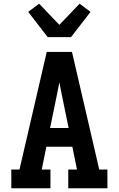

<svg xmlns="http://www.w3.org/2000/svg" viewBox="-20 -1015 640 1035"><path d="M41 0V-101H85L232 -735H368L515 -101H559V0H348V-101H395L370 -224H230L205 -101H252V0ZM350 -325 316 -490Q312 -510 308 -530.5Q304 -551 300 -571Q296 -551 292 -530.5Q288 -510 284 -490L250 -325ZM237 -815 132 -951 191 -995 300 -881 409 -995 468 -951 363 -815Z"/></svg>

Font: Iosevka HT Extended
Style: Bold
Weight: 700
Width: 7
Monospace: yes
Designer: Belleve Invis
Foundry: Belleve Invis
Version: Version 32.3.0; ttfautohint (v1.8.4)